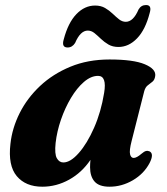

<svg xmlns="http://www.w3.org/2000/svg" viewBox="-20 -710 646 744"><path d="M490 -163.5Q480.5 -126.5 484 -112.2Q487.5 -98 498 -98Q509.5 -98 528 -114Q538.5 -123 545.5 -124.8Q552.5 -126.5 559.5 -123.5Q578 -114 559.5 -78Q537.5 -36.5 494.8 -11.5Q452 13.5 404.5 13.5Q364 13.5 346.5 -6.5Q329 -26.5 329 -62Q329 -75.5 330.5 -90.5Q297 -41 247.8 -13.8Q198.5 13.5 144 13.5Q79.5 13.5 45 -27.5Q10.5 -68.5 20.5 -153Q27 -213.5 56.2 -271.8Q85.5 -330 135.2 -376.8Q185 -423.5 252.8 -451.5Q320.5 -479.5 404.5 -479.5Q497 -479.5 541 -461Q585 -442.5 581.5 -416Q579.5 -400.5 570.8 -393.5Q562 -386.5 552.8 -379.5Q543.5 -372.5 539 -357ZM195.5 -156Q191 -113.5 200.2 -97Q209.5 -80.5 225.5 -80.5Q253 -80.5 285.2 -117Q317.5 -153.5 344.5 -214.8Q371.5 -276 383.5 -350Q394.5 -416 360 -416Q332.5 -416 305.2 -392.5Q278 -369 255 -330.5Q232 -292 216.2 -246.2Q200.5 -200.5 195.5 -156ZM439 -528Q416.5 -528 400.2 -537.5Q384 -547 371 -559.5Q358 -572 346 -581.8Q334 -591.5 320 -591.5Q291.5 -591.5 271 -543.5Q260 -526 242 -526Q217.5 -526 227 -557.5Q244 -622 276 -655.2Q308 -688.5 348.5 -688.5Q371 -688.5 387.2 -679Q403.5 -669.5 416.5 -657Q429.5 -644.5 441.5 -635Q453.5 -625.5 467.5 -625.5Q496.5 -625.5 517 -673.5Q527 -690.5 546 -690.5Q569.5 -690.5 560 -659.5Q543.5 -595 511.2 -561.5Q479 -528 439 -528Z"/></svg>

Font: Fraunces 9pt
Style: Bold Italic
Weight: 700
Italic angle: -16°
Version: Version 1.000;[b76b70a41]